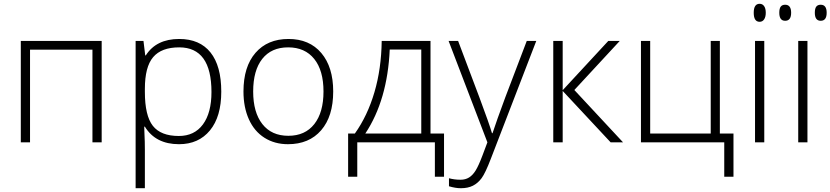

<svg xmlns="http://www.w3.org/2000/svg" viewBox="-20 -745 4347 1005"><path d="M88.9 0V-530.8H512.2V0H463.9V-484.9H137.2V0Z M689.9 240.2V-530.8H731L740.2 -455.1H743.2Q797.9 -541 918 -541Q1025.4 -541 1081.8 -470.5Q1138.2 -399.9 1138.2 -265.1Q1138.2 -134.3 1078.9 -62.3Q1019.5 9.8 917 9.8Q794.4 9.8 738.3 -82H734.9L736.3 -41Q738.3 -4.9 738.3 38.1V240.2ZM738.3 -264.2Q738.3 -139.6 780 -86.4Q821.8 -33.2 916 -33.2Q997.6 -33.2 1042.2 -93.8Q1086.9 -154.3 1086.9 -263.2Q1086.9 -497.1 918 -497.1Q825.2 -497.1 781.7 -446Q738.3 -395 738.3 -279.8Z M1254.4 -266.1Q1254.4 -396 1317.4 -468.5Q1380.4 -541 1490.2 -541Q1599.6 -541 1661.9 -467.5Q1724.1 -394 1724.1 -266.1Q1724.1 -136.2 1661.1 -63.2Q1598.1 9.8 1487.3 9.8Q1417.5 9.8 1364.3 -23.9Q1311 -57.6 1282.7 -120.6Q1254.4 -183.6 1254.4 -266.1ZM1305.2 -266.1Q1305.2 -156.7 1353.3 -95.5Q1401.4 -34.2 1489.3 -34.2Q1577.1 -34.2 1625.2 -95.5Q1673.3 -156.7 1673.3 -266.1Q1673.3 -376 1624.8 -436.5Q1576.2 -497.1 1488.3 -497.1Q1400.4 -497.1 1352.8 -436.8Q1305.2 -376.5 1305.2 -266.1Z M1802.2 -45.9H1837.4Q1903.8 -139.2 1939.9 -262.2Q1976.1 -385.3 1978 -530.8H2233.4V-45.9H2304.2V180.2H2256.3V0H1850.1V180.2H1802.2ZM1892.1 -45.9H2185.1V-485.8H2020Q2008.3 -221.7 1892.1 -45.9Z M2328.1 -530.8H2377.9L2490.2 -232.9Q2541.5 -95.7 2555.2 -47.9H2558.1Q2578.6 -110.8 2625 -235.8L2737.3 -530.8H2787.1L2549.3 85.9Q2520.5 161.1 2501 187.5Q2481.4 213.9 2455.3 227.1Q2429.2 240.2 2392.1 240.2Q2364.3 240.2 2330.1 230V188Q2358.4 195.8 2391.1 195.8Q2416 195.8 2435.1 184.1Q2454.1 172.4 2469.5 147.7Q2484.9 123 2505.1 69.6Q2525.4 16.1 2531.2 0Z M2876 0V-530.8H2925.3V-272.9L3164.1 -530.8H3224.1L2986.3 -273.9L3241.2 0H3176.3L2925.3 -269V0Z M3335 0V-530.8H3383.3V-45.9H3700.2V-530.8H3748V-45.9H3819.3V180.2H3771V0Z M3925.3 -678.2Q3925.3 -725.1 3956.1 -725.1Q3971.2 -725.1 3979.7 -712.9Q3988.3 -700.7 3988.3 -678.2Q3988.3 -656.2 3979.7 -643.6Q3971.2 -630.9 3956.1 -630.9Q3925.3 -630.9 3925.3 -678.2ZM3932.1 0V-530.8H3980.5V0Z M4059.1 -678.2Q4059.1 -700.7 4066.7 -710.4Q4074.2 -720.2 4089.8 -720.2Q4121.1 -720.2 4121.1 -678.2Q4121.1 -636.2 4089.8 -636.2Q4059.1 -636.2 4059.1 -678.2ZM4158.2 0V-530.8H4206.5V0ZM4245.1 -678.2Q4245.1 -700.7 4252.7 -710.4Q4260.3 -720.2 4275.9 -720.2Q4307.1 -720.2 4307.1 -678.2Q4307.1 -636.2 4275.9 -636.2Q4245.1 -636.2 4245.1 -678.2Z"/></svg>

Font: Open Sans Light
Style: Regular
Weight: 300
Foundry: Ascender Corporation
Version: Version 1.10